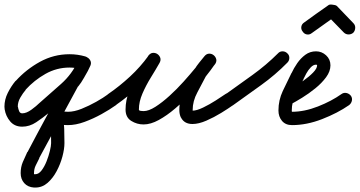

<svg xmlns="http://www.w3.org/2000/svg" viewBox="-43 -525 1619 864"><path d="M362 -234Q358 -222 347.5 -216Q337 -210 325 -213Q297 -221 270 -221Q212 -221 161.5 -192.5Q111 -164 72 -121Q72 -121 72 -121Q72 -121 73 -121Q73 -121 73 -121Q73 -121 73 -121Q60 -106 48.5 -86Q37 -66 37 -45Q37 -44 38 -43Q39 -35 43 -25Q47 -15 57 -15Q76 -15 98.5 -31.5Q121 -48 134 -61Q183 -104 232 -147.5Q281 -191 309 -252Q315 -266 326.5 -268Q338 -270 348 -265Q359 -260 364 -249Q369 -238 362 -226Q350 -202 336.5 -177.5Q323 -153 306 -132Q306 -132 308 -135Q309 -138 309 -138Q265 -57 221 24.5Q177 106 133 187Q133 187 133.5 187Q134 187 134 187Q134 187 134 187Q134 187 134 187Q126 203 118 219Q110 235 110 254Q110 259 110 259Q110 259 114 259Q115 259 116 259Q131 259 144 242Q157 225 166.5 201Q176 177 181.5 154Q187 131 187 119Q187 93 186.5 64Q186 35 179 10Q175 -4 188 -17Q200 -30 214 -27Q239 -22 263 -22Q291 -22 324.5 -35.5Q358 -49 390 -67Q422 -85 445 -102Q455 -109 467 -106.5Q479 -104 487 -94Q494 -84 491.5 -72Q489 -60 479 -52Q451 -32 414 -11.5Q377 9 337.5 23.5Q298 38 263 38Q233 38 202 31Q195 30 199 21.5Q203 13 211 5Q219 -4 227 -8Q235 -12 237 -6Q245 24 246 56.5Q247 89 247 119Q247 145 238 179Q229 213 212 245Q195 277 171 298Q147 319 116 319Q113 319 110 319Q82 317 66 299Q50 281 50 254Q50 227 59.5 204.5Q69 182 80 159Q80 159 80 159Q80 159 80 159Q80 159 80.5 159Q81 159 81 159Q124 77 168 -4Q212 -85 257 -166Q257 -167 258 -169Q260 -171 260 -172Q276 -189 287 -211Q298 -233 310 -254Q316 -267 328 -269.5Q340 -272 349 -267Q359 -262 364 -251.5Q369 -241 363 -228Q343 -182 312.5 -146Q282 -110 246 -79Q210 -48 174 -15Q150 5 120 25Q90 45 57 45Q23 45 3 21.5Q-17 -2 -22 -33Q-23 -39 -23 -45Q-23 -77 -8 -107Q7 -137 27 -161Q27 -161 27 -161Q27 -161 27 -161Q28 -161 28 -161Q28 -161 28 -161Q75 -213 137 -247Q199 -281 270 -281Q306 -281 341 -271Q353 -267 359 -256.5Q365 -246 362 -234Z M444 -102Q495 -137 542 -180.5Q589 -224 625 -274Q633 -286 644.5 -287Q656 -288 665 -282Q674 -276 678 -265.5Q682 -255 675 -242Q658 -212 636 -176.5Q614 -141 598 -104Q582 -67 582 -32Q582 -27 591 -26Q600 -25 603 -25Q626 -25 656.5 -44.5Q687 -64 720 -94Q753 -124 783.5 -158Q814 -192 838.5 -222Q863 -252 876 -270Q884 -282 896 -282.5Q908 -283 917 -276Q926 -269 929.5 -257.5Q933 -246 923 -234Q913 -222 902.5 -209Q892 -196 884 -182Q884 -182 884 -182Q884 -182 884 -182Q884 -183 884 -183Q884 -183 884 -183Q866 -148 845 -109Q824 -70 824 -30Q824 -25 825 -24Q825 -24 825 -24Q825 -24 824 -24Q824 -24 824 -24.5Q824 -25 824 -25Q827 -19 824 -20.5Q821 -22 819.5 -24.5Q818 -27 823 -27Q842 -27 871 -41Q900 -55 928 -73Q956 -91 972 -102Q982 -109 994 -106.5Q1006 -104 1014 -94Q1021 -84 1018.5 -72Q1016 -60 1006 -52Q985 -37 952.5 -17Q920 3 885.5 18Q851 33 823 33Q787 33 772 5Q772 5 772 4.5Q772 4 772 4Q771 4 771 4Q771 4 771 4Q764 -11 764 -30Q764 -79 786.5 -124Q809 -169 832 -211Q832 -211 832 -211Q832 -211 832 -212Q832 -212 832 -212Q832 -212 832 -212Q841 -228 853 -242.5Q865 -257 877 -272Q886 -283 897.5 -283.5Q909 -284 918 -277Q927 -270 930 -259Q933 -248 924 -236Q907 -211 879.5 -176.5Q852 -142 817.5 -105.5Q783 -69 745.5 -37Q708 -5 671.5 15Q635 35 603 35Q573 35 547.5 19Q522 3 522 -32Q522 -74 538.5 -115.5Q555 -157 579 -196.5Q603 -236 623 -272Q630 -284 642 -285Q654 -286 663 -280Q673 -273 677.5 -262Q682 -251 673 -240Q634 -185 583.5 -137.5Q533 -90 478 -52Q468 -45 455.5 -47.5Q443 -50 436 -60Q429 -70 431.5 -82.5Q434 -95 444 -102Z M971 -100Q1031 -143 1093 -187.5Q1155 -232 1208 -285Q1216 -294 1228.5 -294Q1241 -294 1250 -285Q1259 -277 1259 -264.5Q1259 -252 1250 -243Q1196 -188 1132 -142Q1068 -96 1005 -51Q995 -44 983 -46Q971 -48 964 -58Q956 -68 958 -80.5Q960 -93 971 -100Z M1238 -109Q1249 -115 1273 -129.5Q1297 -144 1322.5 -162Q1348 -180 1366 -198.5Q1384 -217 1384 -231Q1384 -234 1379 -234Q1367 -234 1355.5 -222Q1344 -210 1335.5 -194.5Q1327 -179 1323 -170Q1323 -170 1323 -170Q1323 -170 1323 -170Q1323 -170 1323 -169.5Q1323 -169 1323 -169Q1306 -137 1288 -101.5Q1270 -66 1270 -28Q1270 -22 1271 -22Q1327 -22 1388 -46Q1449 -70 1494 -102Q1504 -109 1516 -106.5Q1528 -104 1536 -94Q1543 -84 1540.5 -72Q1538 -60 1528 -52Q1476 -16 1406.5 11Q1337 38 1271 38Q1242 38 1226 19Q1210 0 1210 -28Q1210 -74 1229.5 -115.5Q1249 -157 1269 -197Q1269 -197 1269 -196.5Q1269 -196 1269 -196Q1269 -196 1269 -196Q1269 -196 1269 -196Q1279 -218 1294.5 -240.5Q1310 -263 1331 -278.5Q1352 -294 1379 -294Q1405 -294 1424.5 -276Q1444 -258 1444 -231Q1444 -204 1424.5 -177.5Q1405 -151 1376 -127.5Q1347 -104 1317 -85.5Q1287 -67 1266 -56Q1255 -50 1243 -53.5Q1231 -57 1225 -68Q1219 -79 1223 -91Q1227 -103 1238 -109Z M1326 -424Q1353 -444 1380 -463Q1407 -482 1434 -501Q1439 -506 1453 -504Q1467 -503 1473 -498Q1491 -479 1510 -459.5Q1529 -440 1547 -421Q1556 -412 1555.5 -399.5Q1555 -387 1547 -378Q1538 -370 1525.5 -370Q1513 -370 1504 -379Q1485 -398 1466.5 -417.5Q1448 -437 1429 -456Q1427 -459 1434 -459.5Q1441 -460 1449 -459Q1458 -458 1464.5 -456.5Q1471 -455 1468 -453Q1414 -414 1360 -376Q1350 -368 1338 -370Q1326 -372 1319 -383Q1311 -393 1313 -405Q1315 -417 1326 -424Z"/></svg>

Font: FRB American Cursive Guidelines Arrows
Style: Bold Italic
Weight: 700
Italic angle: -25°
Version: Version 2.0;Modular Font Editor K font №1